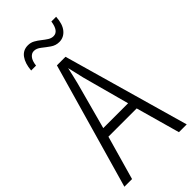

<svg xmlns="http://www.w3.org/2000/svg" viewBox="-278 -965 1028 1028"><g transform="rotate(-45 236.0 -451.0)"><path d="M413 0 343 -250H129L58 0H0L204 -715H269L472 0ZM258 -568Q253 -591 247 -615.5Q241 -640 236 -662Q231 -639 225.5 -615.5Q220 -592 214 -568L142 -302H330ZM87 -793Q91 -843 112 -872Q133 -901 170 -901Q191 -901 208 -891.5Q225 -882 240.5 -869.5Q256 -857 271 -847.5Q286 -838 302 -838Q340 -838 349 -902H385Q382 -849 359 -821.5Q336 -794 302 -794Q275 -794 253 -809.5Q231 -825 211 -841Q191 -857 171 -857Q154 -857 141 -841.5Q128 -826 124 -793Z"/></g></svg>

Font: Noto Sans Khmer UI Condensed Light
Style: Regular
Weight: 300
Width: 3
Designer: Danh Hong and the Monotype Design Team
Foundry: Monotype Imaging Inc.
Version: Version 2.002; ttfautohint (v1.8.4.7-5d5b)